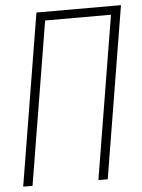

<svg xmlns="http://www.w3.org/2000/svg" viewBox="-53 -777 605 819"><g transform="rotate(-5 250.0 -367.5)"><path d="M13 0 134 -735H496L375 0H335L450 -698H168L53 0Z"/></g></svg>

Font: Iosevka Term Curly Extralight
Style: Italic
Weight: 200
Italic angle: -9°
Designer: Belleve Invis
Foundry: Belleve Invis
Version: Version 32.3.0